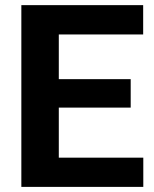

<svg xmlns="http://www.w3.org/2000/svg" viewBox="-20 -731 602 751"><path d="M540.5 -114.3V0H63.5V-710.9H540V-596.2H210V-421.4H491.2V-310.1H210V-114.3Z"/></svg>

Font: Vazirmatn UI
Style: Bold
Weight: 700
Designer: Saber Rastikerdar
Foundry: Saber Rastikerdar
Version: Version 33.003